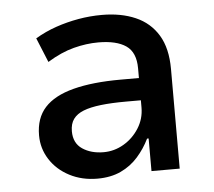

<svg xmlns="http://www.w3.org/2000/svg" viewBox="-43 -555 679 610"><g transform="rotate(-5 296.5 -249.5)"><path d="M244 9Q195 9 155.5 -11.5Q116 -32 93.5 -67Q71 -102 71 -144Q71 -199 101.5 -232.5Q132 -266 193.5 -282Q255 -298 345 -298H418V-227H356Q309 -227 275 -223Q241 -219 219.5 -210.5Q198 -202 187 -187Q176 -172 176 -148Q176 -110 203.5 -91.5Q231 -73 271 -73Q305 -73 335 -90.5Q365 -108 384 -138Q403 -168 403 -204V-329Q403 -380 372.5 -401Q342 -422 284 -422Q246 -422 205.5 -411.5Q165 -401 121 -374L89 -452Q121 -471 156 -483Q191 -495 228 -501.5Q265 -508 303 -508Q364 -508 410 -488Q456 -468 481.5 -426Q507 -384 507 -318V0H417V-104H412Q397 -73 374 -47Q351 -21 319 -6Q287 9 244 9Z"/></g></svg>

Font: Nunito Sans 7pt SemiCondensed SemiBold
Style: Regular
Weight: 600
Width: 4
Designer: Vernon Adams
Foundry: Vernon Adams
Version: Version 3.101;gftools[0.9.27]